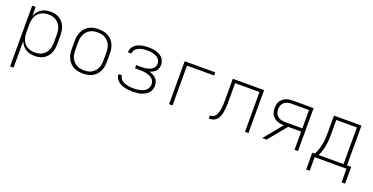

<svg xmlns="http://www.w3.org/2000/svg" viewBox="-26 -1249 4252 2186"><g transform="rotate(20 2100.0 -156.5)"><path d="M95 215V-520H137V-414Q148 -440 166 -463Q184 -486 208 -501Q232 -516 260 -522Q288 -528 317 -528Q345 -528 372.5 -522Q400 -516 423.5 -502Q447 -488 465 -466Q483 -444 494 -418.5Q505 -393 509 -365.5Q513 -338 513 -310V-210Q513 -182 509 -154.5Q505 -127 494 -101.5Q483 -76 465 -54Q447 -32 423.5 -18Q400 -4 372.5 2Q345 8 317 8Q288 8 260 2Q232 -4 208 -19Q184 -34 166 -57Q148 -80 137 -106V215ZM304 -30Q327 -30 350 -35Q373 -40 393.5 -51.5Q414 -63 429.5 -80.5Q445 -98 454 -119.5Q463 -141 467 -164Q471 -187 471 -210V-310Q471 -333 467 -356Q463 -379 454 -400.5Q445 -422 429.5 -439.5Q414 -457 393.5 -468.5Q373 -480 350 -485Q327 -490 304 -490Q281 -490 258 -485Q235 -480 214.5 -468.5Q194 -457 178.5 -439.5Q163 -422 154 -400.5Q145 -379 141 -356Q137 -333 137 -310V-210Q137 -187 141 -164Q145 -141 154 -119.5Q163 -98 178.5 -80.5Q194 -63 214.5 -51.5Q235 -40 258 -35Q281 -30 304 -30Z M900 8Q871 8 842.5 3Q814 -2 788 -15.5Q762 -29 742 -50.5Q722 -72 709.5 -98Q697 -124 692 -152.5Q687 -181 687 -210V-310Q687 -339 692 -367.5Q697 -396 709.5 -422Q722 -448 742 -469.5Q762 -491 788 -504.5Q814 -518 842.5 -523Q871 -528 900 -528Q929 -528 957.5 -523Q986 -518 1012 -504.5Q1038 -491 1058 -469.5Q1078 -448 1090.5 -422Q1103 -396 1108 -367.5Q1113 -339 1113 -310V-210Q1113 -181 1108 -152.5Q1103 -124 1090.5 -98Q1078 -72 1058 -50.5Q1038 -29 1012 -15.5Q986 -2 957.5 3Q929 8 900 8ZM900 -30Q923 -30 946.5 -34.5Q970 -39 990.5 -50.5Q1011 -62 1027 -79.5Q1043 -97 1053 -118.5Q1063 -140 1067 -163.5Q1071 -187 1071 -210V-310Q1071 -333 1067 -356.5Q1063 -380 1053 -401.5Q1043 -423 1027 -440.5Q1011 -458 990.5 -469.5Q970 -481 946.5 -485.5Q923 -490 900 -490Q877 -490 853.5 -485.5Q830 -481 809.5 -469.5Q789 -458 773 -440.5Q757 -423 747 -401.5Q737 -380 733 -356.5Q729 -333 729 -310V-210Q729 -187 733 -163.5Q737 -140 747 -118.5Q757 -97 773 -79.5Q789 -62 809.5 -50.5Q830 -39 853.5 -34.5Q877 -30 900 -30Z M1503 8Q1479 8 1455.5 6Q1432 4 1409 -1.5Q1386 -7 1364.5 -16.5Q1343 -26 1325 -41Q1307 -56 1296 -78Q1285 -100 1285 -123V-125H1327Q1327 -106 1337 -90Q1347 -74 1362 -63.5Q1377 -53 1394.5 -46.5Q1412 -40 1430 -36.5Q1448 -33 1466.5 -31.5Q1485 -30 1503 -30Q1522 -30 1541.5 -32Q1561 -34 1580 -38.5Q1599 -43 1617 -51.5Q1635 -60 1649 -73Q1663 -86 1671 -104.5Q1679 -123 1679 -143Q1679 -162 1671 -180.5Q1663 -199 1648 -211.5Q1633 -224 1615 -231.5Q1597 -239 1578 -243.5Q1559 -248 1539.5 -249.5Q1520 -251 1500 -251H1439V-290H1500Q1518 -290 1535.5 -291Q1553 -292 1570.5 -296Q1588 -300 1604.5 -307Q1621 -314 1634.5 -325.5Q1648 -337 1655.5 -353.5Q1663 -370 1663 -388Q1663 -405 1656 -422Q1649 -439 1636 -451Q1623 -463 1606.5 -470.5Q1590 -478 1573 -482.5Q1556 -487 1538.5 -488.5Q1521 -490 1503 -490Q1486 -490 1469 -488.5Q1452 -487 1435 -483.5Q1418 -480 1402.5 -473.5Q1387 -467 1373.5 -456Q1360 -445 1351.5 -429.5Q1343 -414 1343 -397V-395H1301V-399Q1301 -421 1310.5 -442Q1320 -463 1336 -478Q1352 -493 1372.5 -503Q1393 -513 1414.5 -518.5Q1436 -524 1458.5 -526Q1481 -528 1503 -528Q1526 -528 1549 -525.5Q1572 -523 1594 -517Q1616 -511 1637 -500Q1658 -489 1673.5 -472Q1689 -455 1697 -433Q1705 -411 1705 -388Q1705 -367 1698.5 -347Q1692 -327 1677.5 -312Q1663 -297 1644.5 -287Q1626 -277 1607 -271Q1629 -265 1650.5 -254.5Q1672 -244 1688.5 -227.5Q1705 -211 1713 -188.5Q1721 -166 1721 -142Q1721 -117 1712.5 -93.5Q1704 -70 1687 -52Q1670 -34 1647.5 -22Q1625 -10 1601 -3.5Q1577 3 1552.5 5.5Q1528 8 1503 8Z M1943 0V-520H2313V-482H1985V0Z M2424 0V-38Q2438 -38 2452 -42Q2466 -46 2477.5 -55Q2489 -64 2496 -76.5Q2503 -89 2507.5 -103Q2512 -117 2515 -131Q2518 -145 2520 -159Q2522 -173 2523.5 -187.5Q2525 -202 2525.5 -216.5Q2526 -231 2526 -245Q2526 -259 2526 -274V-520H2905V0H2863V-482H2568V-275Q2568 -253 2568 -230.5Q2568 -208 2566 -186Q2564 -164 2561 -142Q2558 -120 2551.5 -99Q2545 -78 2534.5 -58Q2524 -38 2506.5 -24.5Q2489 -11 2467.5 -5.5Q2446 0 2424 0Z M3124 0H3071L3253 -221Q3231 -221 3210 -224.5Q3189 -228 3169.5 -236Q3150 -244 3133.5 -257.5Q3117 -271 3106.5 -289.5Q3096 -308 3091.5 -329Q3087 -350 3087 -371Q3087 -392 3091.5 -413Q3096 -434 3106.5 -452Q3117 -470 3133.5 -483.5Q3150 -497 3169.5 -505.5Q3189 -514 3210 -517Q3231 -520 3252 -520H3505V0H3463V-221H3305ZM3463 -260V-482H3252Q3229 -482 3205.5 -476Q3182 -470 3164 -455Q3146 -440 3137.5 -417Q3129 -394 3129 -371Q3129 -347 3137.5 -324.5Q3146 -302 3164 -287Q3182 -272 3205.5 -266Q3229 -260 3252 -260Z M4093 165V0H3707V165H3664V-38H3695Q3712 -71 3724 -106Q3736 -141 3742.5 -177.5Q3749 -214 3750.5 -251Q3752 -288 3752 -325V-520H4085V-38H4136V165ZM3741 -38H4043V-482H3794V-325Q3794 -288 3792.5 -251.5Q3791 -215 3785 -178.5Q3779 -142 3768.5 -106.5Q3758 -71 3741 -38Z"/></g></svg>

Font: Iosevka Extralight Extended
Style: Regular
Weight: 200
Width: 7
Monospace: yes
Designer: Belleve Invis
Foundry: Belleve Invis
Version: Version 32.5.0; ttfautohint (v1.8.4)